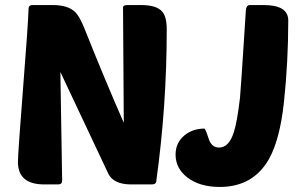

<svg xmlns="http://www.w3.org/2000/svg" viewBox="-20 -730 1202 760"><path d="M499 0Q430 0 409 -42L219 -445L226 -15Q226 0 210 0H155Q51 0 51 -89Q51 -121 71 -377Q91 -629 93 -695Q93 -710 109 -710H189Q249 -710 278 -682Q295 -665 314 -618Q394 -417 470 -244L467 -701Q467 -710 484 -710H539Q600 -710 622 -684Q640 -664 640 -613Q640 -313 599 -16Q599 0 581 0ZM905 -205Q918 -242 930 -343Q933 -371 953 -686Q954 -710 969 -710H1024Q1121 -710 1121 -649Q1121 -486 1104 -326Q1088 -178 1045 -101Q982 10 850 10Q770 10 721 -28Q675 -64 675 -118Q675 -165 710 -194Q743 -221 789 -221Q793 -221 805 -184Q816 -146 847 -146Q886 -146 905 -205Z"/></svg>

Font: PoetsenOne
Style: Regular
Weight: 400
Designer: Rodrigo Fuenzalida, Pablo Impallari
Foundry: Pablo Impallari, Rodrigo Fuenzalida
Version: Version 1.000